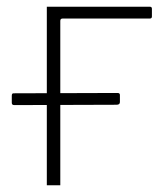

<svg xmlns="http://www.w3.org/2000/svg" viewBox="-20 -550 486 570"><path d="M425 -495H166Q159 -495 159 -488V0H119V-530H425Q431 -530 431 -524V-501Q431 -495 425 -495ZM23 -238Q19 -238 17 -239.5Q15 -241 15 -245V-266Q15 -273 20 -273L329 -274Q336 -274 336 -268V-247Q336 -239 326 -239Z"/></svg>

Font: Libre Franklin Thin
Style: Regular
Weight: 100
Designer: Pablo Impallari, Rodrigo Fuenzalida, Nhung Nguyen
Foundry: Impallari Type
Version: Version 3.000